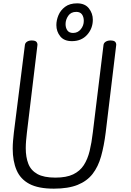

<svg xmlns="http://www.w3.org/2000/svg" viewBox="-20 -1114 781 1148"><path d="M302 14Q209 14 155.5 -14.5Q102 -43 79 -97Q56 -151 56 -225Q56 -248 58 -272Q60 -296 63 -322L129 -846Q131 -858 142 -865Q153 -872 169 -872Q189 -872 196.5 -865Q204 -858 204 -846L141 -322Q138 -297 136 -273Q134 -249 134 -228Q134 -174 149.5 -134.5Q165 -95 203.5 -73.5Q242 -52 311 -52Q377 -52 417.5 -71.5Q458 -91 481 -126.5Q504 -162 516 -211.5Q528 -261 535 -322L599 -846Q601 -858 612.5 -865Q624 -872 640 -872Q660 -872 667.5 -865Q675 -858 675 -846L612 -322Q602 -242 584.5 -179.5Q567 -117 533.5 -74Q500 -31 444 -8.5Q388 14 302 14ZM410 -868Q363 -868 340 -897Q317 -926 317 -964Q317 -993 329.5 -1023Q342 -1053 369.5 -1073.5Q397 -1094 441 -1094Q488 -1094 511.5 -1064Q535 -1034 535 -996Q535 -944 501 -906Q467 -868 410 -868ZM417 -917Q445 -917 463 -939Q481 -961 481 -989Q481 -1013 470 -1028Q459 -1043 436 -1043Q404 -1043 388 -1019.5Q372 -996 372 -970Q372 -948 382.5 -932.5Q393 -917 417 -917Z"/></svg>

Font: Kite One
Style: Regular
Weight: 400
Designer: Eduardo Rodriguez Tunni
Foundry: Eduardo Rodriguez Tunni
Version: Version 1.002; ttfautohint (v1.8.4.7-5d5b);gftools[0.9.23]